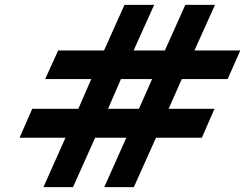

<svg xmlns="http://www.w3.org/2000/svg" viewBox="-20 -770 1010 789"><path d="M727 -445 673 -323H861.5L809.5 -204H621L530 -1H408.5L499 -204H371L280 -1H158.5L249 -204H60.5L112.5 -323H302L355 -445H165.5L219 -562.5H407.5L491.5 -750H613.5L529 -562.5H657.5L741.5 -750H863.5L779 -562.5H967.5L915.5 -445ZM605 -445H477L424 -323H551Z"/></svg>

Font: Russisch Sans
Style: Bold Italic
Weight: 700
Italic angle: -10°
Designer: Michael Sharanda (font) & Cristiano Sobral (main changes)
Foundry: Michael Sharanda
Version: Version 2.00;September 8, 2020;FontCreator 13.0.0.2681 64-bi